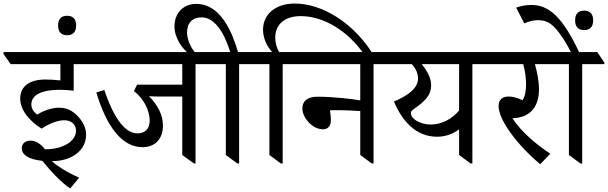

<svg xmlns="http://www.w3.org/2000/svg" viewBox="-60 -917 3432 1084"><path d="M336 147 387 86C316 55 264 21 232 -7C348 -7 426 -70 426 -156C426 -192 412 -225 382 -258C346 -297 312 -309 272 -309C242 -309 195 -298 150 -270C130 -284 117 -304 117 -327C117 -373 160 -410 278 -410C304 -410 326 -408 356 -405V-555H500V-564L460 -623H-40V-612L0 -555H281V-463C244 -467 220 -468 196 -468C104 -468 54 -428 54 -360C54 -289 119 -224 175 -191C234 -229 276 -238 303 -238C338 -238 369 -219 369 -179C369 -120 297 -74 194 -74C170 -105 142 -123 112 -123C84 -123 63 -107 63 -80C63 -44 100 -17 179 -9C222 45 284 112 336 147Z M319 -718C352 -718 370 -737 370 -773C370 -809 352 -828 319 -828C285 -828 268 -809 268 -773C268 -737 286 -718 319 -718Z M744 -86C815 -86 860 -132 860 -208C860 -268 830 -325 781 -374C794 -373 812 -372 833 -372H969V-42L1035 6H1044V-555H1169V-564L1129 -623H420V-613L460 -555H969V-439H714L696 -403C746 -365 785 -300 785 -235C785 -189 758 -164 716 -164C652 -164 587 -236 529 -409L484 -395C541 -203 629 -86 744 -86Z M1280 6H1290V-555H1415V-564L1375 -623H1284C1251 -734 1187 -895 1048 -895C971 -895 925 -839 925 -768C925 -702 970 -640 1010 -611H1050C1017 -644 996 -695 996 -733C996 -789 1027 -819 1078 -819C1147 -819 1202 -745 1240 -623H1089V-613L1129 -555H1215V-42Z M1526 6H1536V-555H1661V-564L1621 -623H1516C1501 -649 1494 -676 1494 -704C1494 -781 1549 -826 1638 -826C1766 -826 1904 -744 1997 -608H2048C1940 -783 1764 -897 1604 -897C1496 -897 1425 -837 1425 -749C1425 -705 1445 -656 1477 -623H1335V-613L1375 -555H1461V-42Z M1763 -187C1796 -187 1808 -211 1808 -237C1808 -260 1805 -281 1803 -294C1815 -295 1822 -295 1835 -295C1893 -295 1948 -292 1974 -290V-42L2039 6H2049V-555H2174V-564L2134 -623H1581V-612L1621 -555H1974V-350C1944 -356 1832 -371 1732 -371C1671 -371 1647 -342 1647 -305C1647 -252 1704 -187 1763 -187Z M2408 -145C2454 -145 2499 -161 2532 -187V-42L2597 6H2607V-555H2732V-564L2692 -623H2094V-612L2134 -555H2265C2283 -535 2300 -509 2300 -473C2300 -421 2248 -379 2164 -344C2210 -235 2287 -145 2408 -145ZM2290 -236C2270 -248 2260 -264 2260 -278C2260 -286 2263 -292 2273 -299C2339 -345 2374 -377 2374 -438C2374 -479 2348 -522 2321 -555H2532V-293C2492 -245 2433 -214 2372 -214C2338 -214 2310 -224 2290 -236Z M2990 10 3047 -49C2975 -97 2886 -168 2833 -249C2840 -250 2847 -250 2855 -251C2940 -262 2983 -320 2983 -413C2983 -459 2973 -509 2960 -555H3106V-564L3066 -623H2652V-612L2692 -555H2894C2903 -521 2910 -482 2910 -443C2910 -409 2906 -376 2890 -351C2862 -365 2835 -372 2812 -372C2776 -372 2755 -355 2755 -318C2755 -237 2865 -94 2990 10Z M3217 6H3227V-555H3352V-564L3312 -623H3026V-613L3066 -555H3152V-42Z M3167 -615H3213C3115 -826 3037 -889 2939 -889C2902 -889 2874 -881 2854 -874L2900 -785C2923 -796 2954 -803 2976 -803C3024 -803 3054 -788 3095 -734C3116 -706 3141 -669 3167 -615ZM3238 -747C3271 -747 3289 -766 3289 -802C3289 -838 3271 -857 3238 -857C3204 -857 3187 -838 3187 -802C3187 -766 3205 -747 3238 -747Z"/></svg>

Font: Noto Serif Devanagari
Style: Regular
Weight: 400
Designer: Universal Thirst, Indian Type Foundry and the Monotype Design Team
Foundry: Monotype Imaging Inc.
Version: Version 2.004